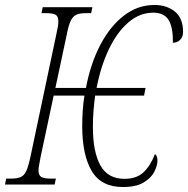

<svg xmlns="http://www.w3.org/2000/svg" viewBox="-42 -743 757 773"><path d="M453 10Q365 10 327 -55Q289 -120 289 -235Q289 -265 291 -296.5Q293 -328 298 -358H174L121 -109Q118 -91 115.5 -78.5Q113 -66 113 -57Q113 -37 124.5 -30.5Q136 -24 161 -24H183L178 0H-22L-17 -24H4Q27 -24 41 -30Q55 -36 63.5 -54Q72 -72 80 -109L185 -606Q189 -623 191 -635.5Q193 -648 193 -657Q193 -678 181 -684Q169 -690 145 -690H125L130 -714H330L325 -690H303Q280 -690 266 -684Q252 -678 243 -660Q234 -642 227 -605L181 -389H304Q322 -485 361 -560.5Q400 -636 456 -679.5Q512 -723 580 -723Q629 -723 662 -696.5Q695 -670 695 -614Q695 -595 683.5 -583Q672 -571 654 -571Q655 -634 636.5 -663Q618 -692 575 -692Q520 -692 474 -652Q428 -612 395.5 -543Q363 -474 347 -389H544L538 -358H341Q337 -328 334.5 -297Q332 -266 332 -232Q332 -132 362 -77.5Q392 -23 459 -23Q508 -23 536 -49.5Q564 -76 582 -123Q586 -120 589 -113.5Q592 -107 592 -97Q592 -77 579.5 -52Q567 -27 536.5 -8.5Q506 10 453 10Z"/></svg>

Font: Noto Serif ExtraCondensed ExtraLight
Style: Italic
Weight: 200
Width: 2
Italic angle: -12°
Designer: Monotype Design Team
Foundry: Monotype Imaging Inc.
Version: Version 2.014; ttfautohint (v1.8.4.7-5d5b)